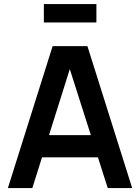

<svg xmlns="http://www.w3.org/2000/svg" viewBox="-20 -954 710 974"><path d="M202.5 -840V-933.5H469V-840ZM20 0 247 -720H423.5L650.5 0H526.5L320.5 -646H347.5L144 0ZM146.5 -156V-268.5H524.5V-156Z"/></svg>

Font: Manrope ExtraLight
Style: Bold
Weight: 700
Version: Version 4.504